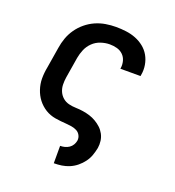

<svg xmlns="http://www.w3.org/2000/svg" viewBox="-135 -644 869 955"><g transform="rotate(20 300.0 -166.5)"><path d="M257 205V113H258Q269 113 281 110Q293 107 303.5 100Q314 93 320.5 82Q327 71 329 59Q331 44 324 31Q317 18 304.5 11.5Q292 5 277 2.5Q262 0 247.5 -1Q233 -2 218 -3.5Q203 -5 188.5 -7.5Q174 -10 160.5 -15Q147 -20 135 -27.5Q123 -35 112.5 -44.5Q102 -54 93.5 -65Q85 -76 78.5 -88.5Q72 -101 67.5 -114.5Q63 -128 60.5 -142.5Q58 -157 58 -172Q58 -187 59.5 -202Q61 -217 64 -232L82 -342Q86 -369 95.5 -395.5Q105 -422 121.5 -445.5Q138 -469 160.5 -487.5Q183 -506 209 -517.5Q235 -529 262.5 -533.5Q290 -538 317 -538Q344 -538 371 -534.5Q398 -531 422 -521.5Q446 -512 466 -496Q486 -480 498.5 -458Q511 -436 515.5 -409.5Q520 -383 515 -356Q515 -354 514.5 -352.5Q514 -351 514 -350H407Q407 -350 407.5 -351Q408 -352 408 -353Q411 -372 406 -391Q401 -410 387.5 -423Q374 -436 355.5 -441Q337 -446 317 -446Q294 -446 270 -438Q246 -430 228 -412.5Q210 -395 200.5 -372.5Q191 -350 187 -327L169 -217Q166 -198 166.5 -178.5Q167 -159 174.5 -142Q182 -125 196 -113Q210 -101 228.5 -96.5Q247 -92 266.5 -91.5Q286 -91 305 -88Q324 -85 341.5 -79.5Q359 -74 375 -64.5Q391 -55 404 -43Q417 -31 426 -14.5Q435 2 437.5 21Q440 40 437 59Q433 79 426 99Q419 119 406 136.5Q393 154 376 168Q359 182 339 190.5Q319 199 298.5 202Q278 205 258 205Z"/></g></svg>

Font: Iosevka Slab SmBdExObl
Style: Regular
Weight: 600
Width: 7
Italic angle: -9°
Monospace: yes
Designer: Belleve Invis
Foundry: Belleve Invis
Version: Version 11.1.0; ttfautohint (v1.8.3)